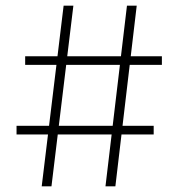

<svg xmlns="http://www.w3.org/2000/svg" viewBox="-20 -659 631 679"><path d="M127.5 0 205 -639H239.5L162 0ZM38.5 -183.5V-214H523.5V-183.5ZM353 0 429 -639H463.5L388 0ZM69 -429.5V-460H552.5V-429.5Z"/></svg>

Font: Anek Tamil Medium ExtraLight
Style: Regular
Weight: 250
Version: Version 1.003